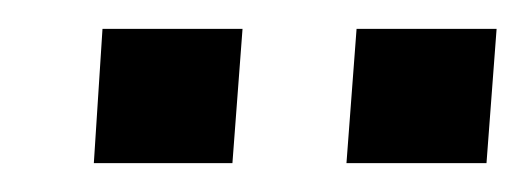

<svg xmlns="http://www.w3.org/2000/svg" viewBox="-20 -726 364 133"><path d="M227 -706H324L317 -613H220ZM51 -706H148L141 -613H45Z"/></svg>

Font: Muli Medium
Style: Italic
Weight: 500
Italic angle: -4.541°
Designer: Vernon Adams
Foundry: Vernon Adams
Version: Version 2.100; ttfautohint (v1.8.1.43-b0c9)